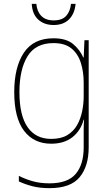

<svg xmlns="http://www.w3.org/2000/svg" viewBox="-20 -830 564 998"><path d="M258 -631Q324 -631 359.5 -601.5Q395 -572 413 -531H415L419 -621H441V-64Q441 34 394 91Q347 148 237 148Q187 148 148.5 138Q110 128 78 113V84Q111 101 150 112Q189 123 237 123Q332 123 373.5 74Q415 25 415 -64V-108Q415 -135 415 -156.5Q415 -178 417 -208H415Q399 -150 356 -116.5Q313 -83 246 -83Q156 -83 105 -150Q54 -217 54 -351Q54 -481 104 -556Q154 -631 258 -631ZM258 -606Q165 -606 123 -537.5Q81 -469 81 -351Q81 -230 123.5 -169Q166 -108 246 -108Q297 -108 329.5 -127.5Q362 -147 380.5 -179.5Q399 -212 407 -251.5Q415 -291 415 -330V-400Q415 -457 400 -504Q385 -551 351 -578.5Q317 -606 258 -606ZM373 -810Q368 -758 338.5 -729Q309 -700 259 -700Q210 -700 179 -728Q148 -756 145 -810H169Q172 -771 194.5 -747.5Q217 -724 259 -724Q303 -724 324 -747.5Q345 -771 349 -810Z"/></svg>

Font: Noto Sans Kannada UI SemiCondensed Thin
Style: Regular
Weight: 100
Width: 4
Designer: Jelle Bosma - Monotype Design Team
Foundry: Monotype Imaging Inc.
Version: Version 2.005; ttfautohint (v1.8.4.7-5d5b)